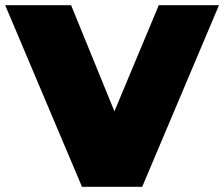

<svg xmlns="http://www.w3.org/2000/svg" viewBox="-39 -720 864 740"><path d="M805 -700H573L402 -291L235 -700H-19L277 0H509Z"/></svg>

Font: Montserrat Custom Black
Style: Regular
Weight: 900
Designer: Julieta Ulanovsky
Foundry: Julieta Ulanovsky
Version: Version 7.200